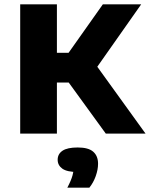

<svg xmlns="http://www.w3.org/2000/svg" viewBox="-20 -615 690 884"><path d="M467 0 247 -303 453.5 -595H630L412 -285L415.5 -325L650 0ZM73 0V-595H242V0ZM218.5 -235V-372H312.5V-235ZM290 249Q307.5 216 313.8 192.8Q320 169.5 320 145L350 177H338.5Q288.5 177 267 161.5Q245.5 146 245.5 120.5Q245.5 94 267.8 79Q290 64 338 64Q387 64 409.2 83.5Q431.5 103 431.5 139Q431.5 165.5 420.8 195.8Q410 226 391.5 249Z"/></svg>

Font: Encode Sans SC SemiExpanded
Style: Bold
Weight: 700
Width: 6
Designer: Multiple Designers
Foundry: Impallari Type
Version: Version 3.002